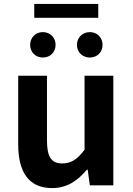

<svg xmlns="http://www.w3.org/2000/svg" viewBox="-20 -947 677 981"><path d="M246 14C322 14 376 -23 424 -80H428L439 0H559V-560H412V-182C374 -132 344 -112 298 -112C244 -112 220 -143 220 -229V-560H73V-210C73 -70 125 14 246 14ZM199 -653C237 -653 264 -681 264 -718C264 -754 237 -783 199 -783C161 -783 134 -754 134 -718C134 -681 161 -653 199 -653ZM155 -856H482V-927H155ZM439 -653C477 -653 504 -681 504 -718C504 -754 477 -783 439 -783C401 -783 373 -754 373 -718C373 -681 401 -653 439 -653Z"/></svg>

Font: Noto Sans HK
Style: Bold
Weight: 700
Designer: Ryoko NISHIZUKA 西塚涼子 (kana, bopomofo & ideographs); Paul D. Hunt (Latin, Greek & Cyrillic); Sandoll Communications 산돌커뮤니
Foundry: Adobe
Version: Version 2.002;hotconv 1.0.116;makeotfexe 2.5.65601